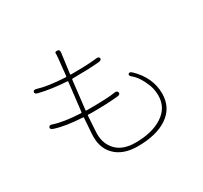

<svg xmlns="http://www.w3.org/2000/svg" viewBox="-161 -994 1321 1248"><g transform="rotate(-30 500.0 -369.5)"><path d="M542 31Q446 31 389 -14Q321 -68 321 -166Q321 -179 322 -191L330 -305Q330 -310 325 -310Q196 -317 122 -342Q99 -349 104 -364Q109 -378 132 -370Q196 -347 328 -340Q333 -340 334 -345L359 -559Q360 -564 355 -564Q238 -571 150 -593Q127 -599 131 -613Q135 -628 158 -621Q228 -599 359 -592Q364 -592 365 -597L378 -721Q381 -754 380 -762Q379 -770 397 -770Q416 -770 413 -745L393 -596Q392 -591 397 -591H405Q526 -591 589 -599Q613 -603 615 -587Q616 -572 592 -570Q512 -563 406 -563H395Q389 -563 388 -558L363 -343Q362 -338 367 -338H392Q527 -338 582 -347Q605 -351 608 -334Q610 -318 586 -316Q511 -308 405 -308Q393 -308 381 -308L364 -309Q359 -309 359 -304L352 -194Q351 -182 351 -170Q351 -96 397 -48Q445 3 540 3Q666 3 742 -47Q821 -98 821 -190Q821 -244 799 -288Q794 -299 789 -310Q763 -359 734 -382Q715 -397 724 -407Q733 -418 751 -402Q849 -308 849 -188Q849 -81 762 -23Q680 31 542 31Z"/></g></svg>

Font: Resource Han Rounded KR ExtraLight
Style: Regular
Weight: 250
Designer: Cyano Hao (round all glyphs); Ryoko NISHIZUKA 西塚涼子 (kana, bopomofo & ideographs); Paul D. Hunt (Latin, Greek & Cyrillic)
Foundry: Cyano Hao
Version: 0.990